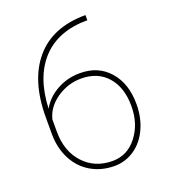

<svg xmlns="http://www.w3.org/2000/svg" viewBox="-134 -818 815 924"><g transform="rotate(-20 273.5 -356.0)"><path d="M410.2 -720.7V-694.3Q260.7 -694.3 178.2 -606Q95.7 -517.6 89.4 -357.9Q117.7 -408.2 171.4 -437.7Q225.1 -467.3 289.1 -467.3Q382.8 -467.3 438.7 -403.3Q494.6 -339.4 494.6 -234.4Q494.6 -166.5 469.2 -110.4Q443.8 -54.2 397.5 -22.2Q351.1 9.8 293.9 9.8Q228.5 9.8 175.8 -20.5Q123 -50.8 93.3 -106.9Q63.5 -163.1 62.5 -234.9V-322.3Q62.5 -511.7 151.9 -616.2Q241.2 -720.7 410.2 -720.7ZM285.6 -440.9Q217.3 -440.9 160.4 -401.6Q103.5 -362.3 88.9 -303.2V-240.7Q88.9 -140.1 146 -78.1Q203.1 -16.1 293.9 -16.1Q369.6 -16.1 418.9 -79.3Q468.3 -142.6 468.3 -234.4Q468.3 -329.1 419.4 -385Q370.6 -440.9 285.6 -440.9Z"/></g></svg>

Font: TypoPRO Roboto
Style: Regular
Weight: 250
Designer: Google
Version: Version 2.136; 2016